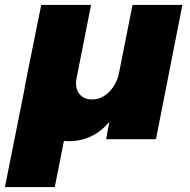

<svg xmlns="http://www.w3.org/2000/svg" viewBox="-46 -564 768 778"><path d="M693 -544 586 0H384L397 -70Q331 8 233 8Q220 8 213 7L176 194H-26L53 -202L56 -221L121 -544H323L265 -251Q262 -239 262 -227Q262 -197 279.5 -179Q297 -161 327 -161Q366 -161 397 -192.5Q428 -224 437 -272L491 -544Z"/></svg>

Font: Gontserrat ExtraBold
Style: Italic
Weight: 800
Italic angle: -11.3°
Designer: Julieta Ulanovsky
Foundry: Julieta Ulanovsky
Version: Version 6.001